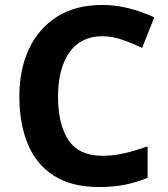

<svg xmlns="http://www.w3.org/2000/svg" viewBox="-20 -744 677 774"><path d="M393 -598Q306 -598 260 -533Q214 -468 214 -355Q214 -241 256.5 -178.5Q299 -116 393 -116Q437 -116 480.5 -126Q524 -136 575 -154V-27Q528 -8 482 1Q436 10 379 10Q269 10 197.5 -35.5Q126 -81 92 -163.5Q58 -246 58 -356Q58 -464 97 -547Q136 -630 210.5 -677Q285 -724 393 -724Q446 -724 499.5 -710.5Q553 -697 602 -674L553 -551Q513 -570 472.5 -584Q432 -598 393 -598Z"/></svg>

Font: Noto Sans Adlam
Style: Regular
Weight: 400
Designer: Mark Jamra, Neil Patel
Foundry: JamraPatel LLC
Version: Version 3.001